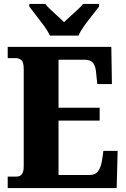

<svg xmlns="http://www.w3.org/2000/svg" viewBox="-20 -951 637 971"><path d="M19 0V-58H64Q100 -58 100 -109V-600Q100 -637 88 -647Q76 -657 62 -657H19V-714H543L546 -526H472L467 -574Q465 -613 452 -631Q439 -649 408 -649H276V-406H484V-341H276V-66H434Q463 -66 477 -86.5Q491 -107 496 -140L503 -188H575L570 0ZM232 -771Q222 -794 202.5 -820.5Q183 -847 162.5 -873Q142 -899 128 -918V-931H209Q218 -919 235.5 -902.5Q253 -886 272 -869Q291 -852 304 -839Q317 -852 336 -869Q355 -886 373 -902.5Q391 -919 400 -931H481V-918Q467 -899 446 -873Q425 -847 406 -820.5Q387 -794 377 -771Z"/></svg>

Font: Noto Serif Hebrew Condensed Black
Style: Regular
Weight: 900
Width: 3
Designer: Monotype Design Team
Foundry: Monotype Imaging Inc.
Version: Version 2.004; ttfautohint (v1.8.4.7-5d5b)